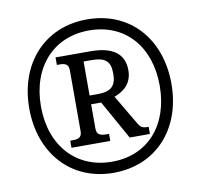

<svg xmlns="http://www.w3.org/2000/svg" viewBox="-81 -811 947 906"><g transform="rotate(-10 392.5 -357.5)"><path d="M392 10C596 10 733 -140 733 -357C733 -574 597 -725 393 -725C189 -725 52 -574 52 -358C52 -142 189 10 392 10ZM394 -43C225 -43 108 -166 108 -358C108 -546 222 -672 393 -672C565 -672 677 -547 677 -358C677 -170 567 -43 394 -43ZM216 -141H402V-175H389C365 -175 343 -179 343 -210V-327H391L495 -141H592V-175C562 -175 554 -180 541 -202L458 -343C502 -359 544 -390 544 -455C544 -534 490 -574 383 -574H216V-538H228C252 -538 272 -534 272 -503V-210C272 -179 252 -175 228 -175H216ZM382 -369H343V-532H380C446 -532 471 -512 471 -452C471 -395 449 -369 382 -369Z"/></g></svg>

Font: Noto Serif Khmer SemiCondensed SemiBold
Style: Regular
Weight: 600
Width: 4
Designer: Danh Hong and the Monotype Design Team
Foundry: Monotype Imaging Inc.
Version: Version 2.004